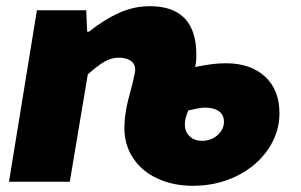

<svg xmlns="http://www.w3.org/2000/svg" viewBox="-20 -586 969 619"><path d="M381 -173Q381 -212 392 -259L407 -316Q416 -354 416 -360Q416 -380 401.5 -390Q387 -400 363 -400Q339 -400 316.5 -387Q294 -374 263 -346L205 0H9L99 -553H258L261 -484H267Q316 -523 364 -544.5Q412 -566 463 -566Q613 -566 613 -409Q613 -383 609 -370Q640 -376 661.5 -379Q683 -382 709 -382Q788 -382 834.5 -339Q881 -296 881 -221Q881 -158 844 -104Q807 -50 743 -18.5Q679 13 602 13Q538 13 487.5 -10.5Q437 -34 409 -76.5Q381 -119 381 -173ZM702 -193Q702 -216 685.5 -227.5Q669 -239 641 -239Q631 -239 617.5 -236.5Q604 -234 587 -230Q576 -204 576 -185Q576 -161 591.5 -146.5Q607 -132 631 -132Q661 -132 681.5 -150.5Q702 -169 702 -193Z"/></svg>

Font: Nebula Sans Black
Style: Regular
Weight: 900
Italic angle: -9°
Designer: Paul D. Hunt for Adobe (as Source Sans)
Foundry: Nebula Entertainment & Broadcasting LLC
Version: Version 1.010